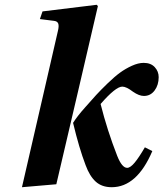

<svg xmlns="http://www.w3.org/2000/svg" viewBox="-20 -762 676 794"><path d="M282.2 -253.9Q300.3 -282.7 332 -317.9Q359.4 -349.1 377.9 -369.4Q396.5 -389.6 425.3 -417.5Q454.1 -445.3 476.6 -461.7Q499 -478 525.4 -490Q551.8 -502 574.2 -502Q603.5 -502 619.9 -484.4Q636.2 -466.8 636.2 -442.9Q636.2 -410.6 619.4 -387.9Q602.5 -365.2 575.2 -365.2Q555.2 -365.2 529.8 -382.8Q502.4 -403.8 485.8 -403.8Q458.5 -403.8 396 -332Q423.3 -223.1 464.8 -117.2Q484.4 -67.9 505.9 -67.9Q519 -67.9 536.9 -89.4Q554.7 -110.8 579.1 -152.8L609.9 -137.2Q546.4 12.2 441.9 12.2Q401.4 12.2 376 -10.7Q350.6 -33.7 334 -79.1Q307.1 -149.4 282.2 -253.9ZM70.8 12.2 161.1 -379.9 219.2 -632.8Q224.6 -654.3 220.9 -664.3Q217.3 -674.3 203.1 -675.8L145 -683.1L155.8 -714.8L379.9 -742.2L384.8 -736.8L301.8 -379.9L212.9 0Z"/></svg>

Font: Linguistics Pro
Style: Bold Italic
Weight: 700
Italic angle: -12°
Designer: Stefan Peev, Context Ltd
Foundry: Stefan Peev, Context Ltd
Version: Version 001.000